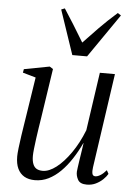

<svg xmlns="http://www.w3.org/2000/svg" viewBox="-56 -840 624 894"><g transform="rotate(5 256.0 -393.5)"><path d="M141 10.5Q111.5 10.5 91.2 -1.2Q71 -13 60.2 -35.8Q49.5 -58.5 49.5 -93Q49.5 -105 52.5 -131.8Q55.5 -158.5 60.2 -189.8Q65 -221 69 -247Q73 -273 74.5 -282L103 -466L42 -483.5L45 -500L164 -522.5L180 -512.5L144 -274Q141.5 -259 137.8 -234.8Q134 -210.5 130.5 -184.5Q127 -158.5 124.5 -136Q122 -113.5 122 -101.5Q122 -78.5 127.8 -63.8Q133.5 -49 144.8 -42.5Q156 -36 173.5 -36Q203 -36 236.8 -62Q270.5 -88 303 -134.5Q335.5 -181 359.5 -242L399 -514H469.5L405.5 -72.5Q403 -54.5 405.5 -43.2Q408 -32 420 -32Q430 -32 443.2 -40Q456.5 -48 471 -65L480 -48.5Q473 -36 458.8 -22.2Q444.5 -8.5 425.5 0.8Q406.5 10 383.5 10Q352 10 341.8 -8.5Q331.5 -27 332.5 -46.5Q332.5 -50 334.8 -65.8Q337 -81.5 340.2 -103.2Q343.5 -125 346.8 -146Q350 -167 352 -181H351Q332 -140.5 309.2 -105.8Q286.5 -71 260.2 -45Q234 -19 204.2 -4.2Q174.5 10.5 141 10.5ZM264 -585 194 -792 210.5 -798.5Q231.5 -766 255 -728.8Q278.5 -691.5 305 -647Q338.5 -682.5 374.8 -719.8Q411 -757 458 -798.5L473.5 -788.5L333 -585Z"/></g></svg>

Font: Merriweather 120pt Light
Style: Italic
Weight: 300
Italic angle: -7.8°
Version: Version 2.101